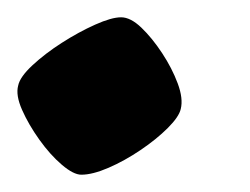

<svg xmlns="http://www.w3.org/2000/svg" viewBox="-24 -201 289 222"><path d="M70 1Q61 1 47.5 -10.5Q34 -22 21.5 -39.5Q9 -57 1.5 -74Q-6 -91 -3 -102Q-1 -112 13.5 -125.5Q28 -139 47.5 -151.5Q67 -164 86 -172.5Q105 -181 116 -181Q127 -181 139.5 -169Q152 -157 163.5 -139.5Q175 -122 181.5 -104.5Q188 -87 185 -75Q183 -66 170 -53Q157 -40 138.5 -27.5Q120 -15 101.5 -7Q83 1 70 1Z"/></svg>

Font: Texturina Medium 12pt ExtraBold
Style: Italic
Weight: 800
Italic angle: -11°
Version: Version 1.002